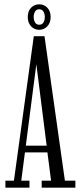

<svg xmlns="http://www.w3.org/2000/svg" viewBox="-20 -869 372 889"><path d="M5 0V-32.5H44.5L136.5 -701.5H186L280.5 -32.5H329V0H173V-32.5H216.5L199.5 -163.5H95.5L78.5 -32.5H116.5V0ZM148 -570 99.5 -194.5H196L148.5 -570ZM161.5 -731Q139 -731 123.8 -747.2Q108.5 -763.5 108.5 -790Q108.5 -817.5 123.8 -833.2Q139 -849 161.5 -849Q184 -849 199.2 -833.2Q214.5 -817.5 214.5 -790Q214.5 -763.5 199.2 -747.2Q184 -731 161.5 -731ZM161.5 -754.5Q175 -754.5 181.2 -765.2Q187.5 -776 187.5 -791Q187.5 -804.5 181.2 -815.2Q175 -826 161.5 -826Q148.5 -826 142.2 -815.2Q136 -804.5 136 -791Q136 -776 142.2 -765.2Q148.5 -754.5 161.5 -754.5Z"/></svg>

Font: Imbue 10pt Light
Style: Regular
Weight: 300
Designer: Tyler Finck
Foundry: Etcetera Type Company
Version: Version 1.102; ttfautohint (v1.8.3)